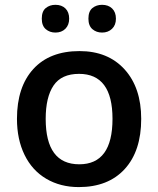

<svg xmlns="http://www.w3.org/2000/svg" viewBox="-20 -760 651 790"><path d="M561 -271Q561 -138.7 493.2 -64.5Q425.3 9.8 304.2 9.8Q228.5 9.8 170.4 -24.4Q112.3 -58.6 81.1 -122.6Q49.8 -186.5 49.8 -271Q49.8 -402.3 117.2 -476.1Q184.6 -549.8 307.1 -549.8Q424.3 -549.8 492.7 -474.4Q561 -398.9 561 -271ZM168 -271Q168 -84 306.2 -84Q442.9 -84 442.9 -271Q442.9 -456.1 305.2 -456.1Q232.9 -456.1 200.4 -408.2Q168 -360.4 168 -271ZM151.9 -683.1Q151.9 -713.4 168.2 -726.8Q184.6 -740.2 208 -740.2Q233.9 -740.2 249.3 -725.1Q264.6 -710 264.6 -683.1Q264.6 -657.2 249 -641.6Q233.4 -626 208 -626Q184.6 -626 168.2 -640.1Q151.9 -654.3 151.9 -683.1ZM343.8 -683.1Q343.8 -713.4 360.1 -726.8Q376.5 -740.2 399.9 -740.2Q425.8 -740.2 441.4 -725.1Q457 -710 457 -683.1Q457 -656.7 440.9 -641.4Q424.8 -626 399.9 -626Q376.5 -626 360.1 -640.1Q343.8 -654.3 343.8 -683.1Z"/></svg>

Font: CAA NEO Sans SemiBold
Style: Regular
Weight: 600
Version: Version 1.10